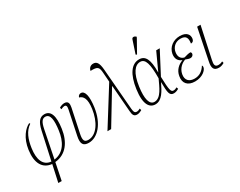

<svg xmlns="http://www.w3.org/2000/svg" viewBox="-115 -1411 2820 2255"><g transform="rotate(-30 1295.0 -283.5)"><path d="M156 239H202L249 8C400 -5 487 -128 510 -292C534 -456 503 -543 416 -543C357 -543 318 -503 294 -394L212 -20C105 -29 68 -127 89 -273C104 -380 139 -476 219 -529L211 -541C147 -511 69 -424 48 -273C24 -103 82 -3 206 10ZM329 -392C346 -479 370 -512 411 -512C479 -512 488 -423 469 -290C451 -157 390 -39 255 -22Z M705 10C826 10 938 -115 967 -317C987 -459 968 -544 912 -544C896 -544 875 -534 869 -509C920 -496 954 -447 935 -315C913 -157 830 -23 717 -23C664 -23 649 -50 666 -133L733 -451C743 -500 738 -539 685 -539C661 -539 638 -531 615 -517L621 -493C643 -504 656 -508 668 -508C693 -508 700 -492 692 -451L625 -129C604 -30 628 10 705 10Z M960 1H1010L1270 -428H1275L1303 -73C1307 -14 1323 6 1363 6C1385 6 1410 -5 1428 -16L1421 -40C1408 -32 1391 -25 1374 -25C1351 -25 1338 -37 1334 -88L1289 -642C1281 -745 1254 -771 1210 -771C1173 -771 1148 -746 1142 -712C1240 -716 1255 -698 1260 -614L1269 -493Z M1711 -605 1809 -780 1811 -792C1791 -808 1762 -815 1753 -785L1696 -613ZM1608 10C1698 10 1747 -89 1792 -182H1794C1795 -40 1802 6 1860 6C1885 6 1910 -5 1928 -16L1920 -40C1906 -31 1889 -25 1873 -25C1839 -25 1828 -51 1823 -238L1979 -536H1931L1823 -301H1821C1824 -475 1786 -545 1702 -545C1599 -545 1527 -444 1501 -257C1473 -59 1530 10 1608 10ZM1612 -21C1545 -21 1522 -112 1544 -266C1568 -440 1629 -513 1699 -513C1768 -513 1793 -434 1791 -237C1747 -146 1702 -21 1612 -21Z M2146 10C2249 10 2306 -50 2312 -84C2315 -100 2311 -108 2306 -112C2270 -54 2223 -22 2158 -22C2086 -22 2041 -62 2055 -140C2069 -215 2127 -258 2172 -272C2199 -262 2215 -255 2236 -255C2257 -255 2274 -270 2277 -287C2280 -301 2274 -309 2267 -315C2243 -315 2209 -307 2178 -297C2140 -304 2105 -337 2117 -405C2127 -463 2173 -512 2244 -512C2319 -512 2336 -472 2324 -400C2349 -400 2363 -414 2368 -439C2377 -493 2345 -543 2253 -543C2166 -543 2091 -490 2075 -405C2065 -343 2088 -303 2138 -283L2137 -280C2081 -260 2026 -213 2014 -137C1997 -47 2048 10 2146 10Z M2471 10C2495 10 2520 1 2542 -12L2536 -36C2514 -24 2497 -21 2481 -21C2429 -21 2429 -56 2441 -112L2532 -536H2486L2401 -115C2382 -27 2402 10 2471 10Z"/></g></svg>

Font: Noto Serif Condensed ExtraLight
Style: Italic
Weight: 200
Width: 3
Italic angle: -12°
Designer: Monotype Design Team
Foundry: Monotype Imaging Inc.
Version: Version 2.013